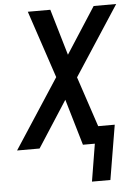

<svg xmlns="http://www.w3.org/2000/svg" viewBox="-61 -781 726 1028"><g transform="rotate(-5 301.5 -267.0)"><path d="M391 201 424 0H360L287 -248L127 0H6L249 -373L128 -735H249L322 -487L482 -735H603L360 -362L450 -92H539L490 201Z"/></g></svg>

Font: Iosevka SS04 Semibold Extended
Style: Italic
Weight: 600
Width: 7
Italic angle: -9°
Monospace: yes
Designer: Belleve Invis
Foundry: Belleve Invis
Version: Version 19.0.0; ttfautohint (v1.8.4)